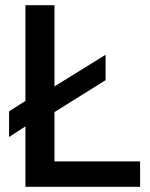

<svg xmlns="http://www.w3.org/2000/svg" viewBox="-20 -720 577 740"><path d="M15 -192V-291L78 -331V-700H190V-387L387 -509V-411L190 -288V-98H520V0H78V-233Z"/></svg>

Font: Georama ExtraCondensed Thin Medium
Style: Regular
Weight: 500
Version: Version 1.001